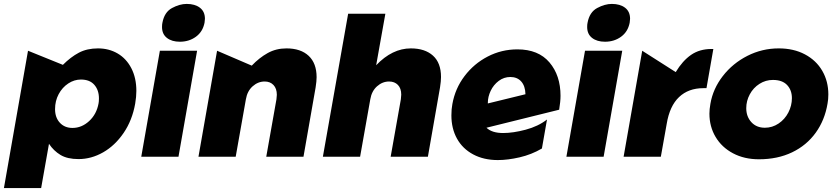

<svg xmlns="http://www.w3.org/2000/svg" viewBox="-43 -800 4273 980"><path d="M358 12Q423 12 483.5 -22.5Q544 -57 588 -121.5Q632 -186 647 -271Q653 -306 653 -336Q653 -402 627.5 -451.5Q602 -501 557.5 -527Q513 -553 457 -553Q401 -553 359.5 -531Q318 -509 278 -469L100 -541L-23 160H167L207 -66Q231 -30 266 -9Q301 12 358 12ZM462 -298Q462 -281 460 -272Q450 -217 412 -182Q374 -147 327 -147Q287 -147 262.5 -173.5Q238 -200 238 -243Q238 -285 256.5 -319.5Q275 -354 305.5 -374Q336 -394 370 -394Q415 -394 438.5 -367Q462 -340 462 -298Z M963 -541H773L678 0H868ZM786 -684Q784 -676 784 -662Q784 -626 809 -606.5Q834 -587 875 -587Q922 -587 957 -612.5Q992 -638 1001 -684Q1003 -698 1003 -704Q1003 -741 977.5 -760.5Q952 -780 910 -780Q874 -780 835 -759Q796 -738 786 -684Z M1573 -406Q1573 -477 1532.5 -515Q1492 -553 1419 -553Q1366 -553 1323 -529Q1280 -505 1242 -465L1065 -541L970 0H1160L1212 -293Q1219 -335 1246.5 -359.5Q1274 -384 1308 -384Q1336 -384 1353 -366Q1370 -348 1370 -316Q1370 -309 1368 -293L1316 0H1506L1568 -354Q1573 -386 1573 -406Z M2208 -407Q2208 -479 2167 -516Q2126 -553 2054 -553Q1959 -553 1877 -467L1924 -730H1734L1605 0H1795L1847 -293Q1854 -335 1881.5 -359.5Q1909 -384 1943 -384Q1971 -384 1988 -366.5Q2005 -349 2005 -317Q2005 -309 2003 -293L1951 0H2141L2203 -354Q2208 -386 2208 -407Z M2525 -121Q2468 -121 2440 -148L2811 -240Q2818 -282 2818 -311Q2818 -415 2761.5 -481.5Q2705 -548 2598 -548Q2517 -548 2446.5 -511.5Q2376 -475 2328 -411.5Q2280 -348 2266 -269Q2261 -244 2261 -211Q2261 -144 2289.5 -92.5Q2318 -41 2372 -12Q2426 17 2498 17Q2549 17 2609.5 3Q2670 -11 2723 -42L2749 -190Q2704 -155 2640 -138Q2576 -121 2525 -121ZM2562 -407Q2597 -407 2617.5 -384Q2638 -361 2639 -319L2447 -272V-275Q2447 -306 2461.5 -336.5Q2476 -367 2502.5 -387Q2529 -407 2562 -407Z M3133 -541H2943L2848 0H3038ZM2956 -684Q2954 -676 2954 -662Q2954 -626 2979 -606.5Q3004 -587 3045 -587Q3092 -587 3127 -612.5Q3162 -638 3171 -684Q3173 -698 3173 -704Q3173 -741 3147.5 -760.5Q3122 -780 3080 -780Q3044 -780 3005 -759Q2966 -738 2956 -684Z M3589 -550Q3528 -550 3484.5 -520Q3441 -490 3406 -432L3235 -541L3140 0H3330L3360 -168Q3375 -259 3423 -304.5Q3471 -350 3547 -350H3563L3598 -550Z M4181 -272Q4185 -293 4185 -318Q4185 -385 4154 -438.5Q4123 -492 4065.5 -522.5Q4008 -553 3932 -553Q3847 -553 3772 -515Q3697 -477 3646.5 -412Q3596 -347 3583 -270Q3578 -242 3578 -220Q3578 -154 3609.5 -101Q3641 -48 3698.5 -17.5Q3756 13 3831 13Q3926 13 4000 -22.5Q4074 -58 4120.5 -122.5Q4167 -187 4181 -272ZM3999 -299Q3999 -261 3981 -226Q3963 -191 3931 -169.5Q3899 -148 3861 -148Q3818 -148 3792 -176.5Q3766 -205 3766 -248Q3766 -285 3784 -318.5Q3802 -352 3833.5 -372Q3865 -392 3902 -392Q3950 -392 3974.5 -366Q3999 -340 3999 -299Z"/></svg>

Font: Geom Black
Style: Bold Italic
Weight: 900
Italic angle: -10°
Version: Version 1.102